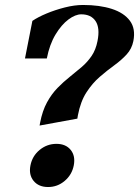

<svg xmlns="http://www.w3.org/2000/svg" viewBox="-20 -736 559 772"><path d="M139.2 -231.2 141.2 -242.4Q150.6 -290.8 169 -324.4Q187.4 -358 211.2 -382.4Q235 -406.8 260.1 -426.7Q285.2 -446.6 308.4 -466.5Q331.6 -486.4 348.4 -511.1Q365.2 -535.8 372 -570.8Q382.6 -623.6 364.4 -651Q346.2 -678.4 306.8 -678.4Q283 -678.4 255.1 -657.6Q227.2 -636.8 203.3 -597.3Q179.4 -557.8 168.2 -500.8H80.4L110.2 -652Q132.8 -667.4 167.1 -681.7Q201.4 -696 240.4 -706Q279.4 -716 314 -716Q380.8 -716 429.7 -700.2Q478.6 -684.4 502.3 -652.5Q526 -620.6 516.2 -570.8Q510 -539.8 489.2 -517.1Q468.4 -494.4 439.7 -473.6Q411 -452.8 381.3 -427.2Q351.6 -401.6 327.7 -364.8Q303.8 -328 293.2 -272.4L291 -259ZM173.4 16Q135.4 16 115.2 -8.6Q95 -33.2 102.4 -70.8Q109.8 -108.8 139.4 -133.2Q169 -157.6 207 -157.6Q244.6 -157.6 264.3 -133.2Q284 -108.8 276.6 -70.8Q269.2 -33.2 240.1 -8.6Q211 16 173.4 16Z"/></svg>

Font: Wittgenstein
Style: Italic
Weight: 400
Italic angle: -11°
Designer: Jörg Drees
Foundry: Jörg Drees
Version: Version 1.500